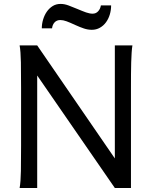

<svg xmlns="http://www.w3.org/2000/svg" viewBox="-20 -940 772 960"><path d="M166 -562.5V0H78.1Q83.5 -29.3 84.5 -84.7Q85.4 -140.1 85.4 -212.4V-500.5Q85.4 -572.8 84.5 -628.2Q83.5 -683.6 78.1 -712.9H166L554.2 -147.9V-712.9H642.1Q639.6 -698.2 638.2 -676.8Q636.7 -655.3 636 -628.2Q635.3 -601.1 635 -568.8Q634.8 -536.6 634.8 -500.5V0H554.2ZM189 -798.3Q189 -820.8 195.6 -842.5Q202.1 -864.3 214.1 -881.6Q226.1 -898.9 243.4 -909.7Q260.7 -920.4 282.7 -920.4Q293 -920.4 302.7 -918.5Q312.5 -916.5 322.5 -912.8Q332.5 -909.2 343.5 -904.5Q354.5 -899.9 367.2 -895Q380.4 -889.6 390.9 -885.3Q401.4 -880.9 410.4 -877.9Q419.4 -875 427.2 -873.3Q435.1 -871.6 442.9 -871.6Q460 -871.6 470.9 -883.8Q481.9 -896 484.4 -913.1H535.6Q535.6 -889.6 529.1 -867.7Q522.5 -845.7 510 -828.6Q497.6 -811.5 479.5 -801.3Q461.4 -791 439 -791Q419.4 -791 399.7 -797.6Q379.9 -804.2 357.4 -814.5Q329.1 -827.6 312.3 -833.7Q295.4 -839.8 281.7 -839.8Q263.7 -839.8 252.9 -828.1Q242.2 -816.4 240.2 -798.3Z"/></svg>

Font: Andika New Basic
Style: Regular
Weight: 400
Designer: Victor Gaultney, Annie Olsen, Julie Remington, Don Collingsworth, Eric Hays
Foundry: SIL International
Version: Version 5.500; ttfautohint (v1.8.3)